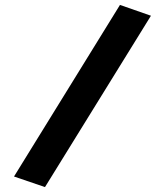

<svg xmlns="http://www.w3.org/2000/svg" viewBox="-20 -738 634 781"><path d="M594 -674 468 -718 37 -20 163 23Z"/></svg>

Font: RazerF5
Style: Bold Italic
Weight: 700
Foundry: Razer Inc.
Version: Version 2